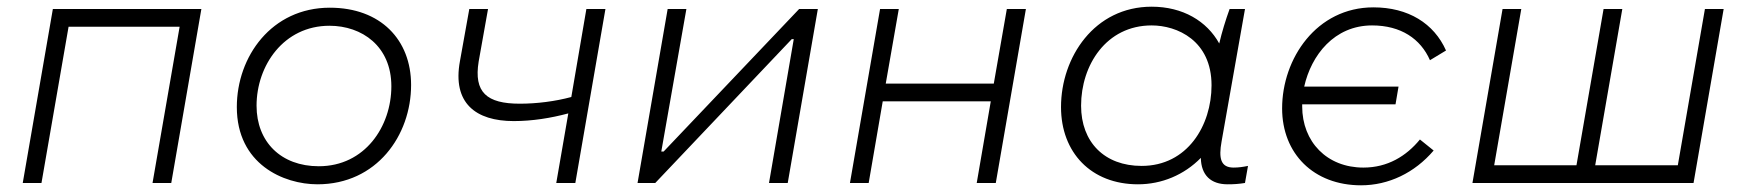

<svg xmlns="http://www.w3.org/2000/svg" viewBox="-20 -547 5221 574"><path d="M48 0H104L185 -467H517L436 0H492L582 -520H138Z M929 4C1106 4 1209 -142 1209 -293C1209 -428 1118 -524 966 -524C792 -524 688 -378 688 -227C688 -56 828 4 929 4ZM933 -50C820 -50 747 -123 747 -231C747 -351 828 -470 965 -470C1062 -470 1150 -409 1150 -289C1150 -169 1071 -50 933 -50Z M1516 -185C1571 -185 1627 -194 1679 -208L1643 0H1700L1790 -520H1733L1688 -257C1640 -244 1585 -237 1534 -237C1435 -237 1396 -271 1411 -363L1439 -520H1383L1355 -364C1332 -239 1402 -185 1516 -185Z M1886 0H1939L2347 -430H2353L2279 0H2335L2425 -520H2369L1964 -94H1957L2032 -520H1976Z M2990 -520 2951 -297H2628L2667 -520H2611L2521 0H2577L2619 -244H2942L2900 0H2957L3047 -520Z M3650 4C3669 4 3684 3 3702 0L3711 -51C3696 -48 3683 -46 3668 -46C3629 -46 3623 -74 3632 -124L3702 -520H3656C3644 -487 3633 -451 3625 -417C3588 -484 3516 -527 3423 -527C3252 -527 3152 -376 3152 -227C3152 -91 3242 4 3382 4C3453 4 3520 -24 3570 -75C3571 -23 3600 4 3650 4ZM3423 -471C3499 -471 3602 -426 3602 -292C3602 -172 3530 -51 3393 -51C3282 -51 3212 -122 3212 -231C3212 -352 3287 -471 3423 -471Z M4049 7C4131 7 4209 -30 4266 -97L4225 -130C4184 -80 4128 -46 4056 -46C3947 -46 3873 -123 3873 -229V-235H4152L4161 -288H3879C3900 -382 3969 -471 4082 -471C4168 -471 4227 -431 4255 -367L4303 -396C4267 -477 4190 -525 4086 -525C3916 -525 3813 -372 3813 -223C3813 -88 3907 7 4049 7Z M4996 -53H4749L4830 -520H4774L4693 -53H4447L4528 -520H4472L4382 0H5043L5133 -520H5077Z"/></svg>

Font: Fixel Display Light
Style: Italic
Weight: 300
Italic angle: -10°
Designer: AlfaBravo + MacPaw
Foundry: Kyrylo Tkachov, Marchela Mozhyna, Serhii Makarenko, Maria Weinstein, Zakhar Kryvoshyya
Version: Version 1.210;Glyphs 3.2 (3217)